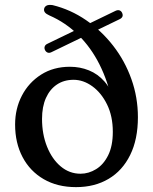

<svg xmlns="http://www.w3.org/2000/svg" viewBox="-20 -755 627 788"><path d="M546 -274Q546 -183 514.2 -118.8Q482.5 -54.5 425.5 -20.8Q368.5 13 292 13Q215.5 13 159.2 -19.8Q103 -52.5 72.5 -110.5Q42 -168.5 42 -244Q42 -309 70 -362.8Q98 -416.5 148.8 -448.8Q199.5 -481 267 -481Q308.5 -481 345 -466.2Q381.5 -451.5 408.8 -420.5Q436 -389.5 449 -341.5L440 -337.5Q423.5 -420.5 388.5 -490.2Q353.5 -560 301.5 -611.2Q249.5 -662.5 183 -691.5Q169.5 -697.5 164.5 -704Q159.5 -710.5 161 -718.5Q162.5 -727 170.8 -731.8Q179 -736.5 196 -734Q269.5 -716 333 -672.5Q396.5 -629 444.5 -567.2Q492.5 -505.5 519.2 -430.5Q546 -355.5 546 -274ZM152.5 -267Q152.5 -204.5 173 -153.2Q193.5 -102 229.2 -72Q265 -42 310.5 -42Q344 -42 374.5 -60.8Q405 -79.5 424 -117.8Q443 -156 443 -214Q443 -278 419.5 -326Q396 -374 359 -400.8Q322 -427.5 282 -427.5Q242.5 -427.5 213.5 -408Q184.5 -388.5 168.5 -352.8Q152.5 -317 152.5 -267ZM165 -549Q161 -557 163.5 -564.2Q166 -571.5 175 -575.5L453 -710Q463 -715 470.2 -712.5Q477.5 -710 481 -702.5Q489.5 -684.5 469.5 -675.5L191.5 -541Q182.5 -536.5 175.5 -539.2Q168.5 -542 165 -549Z"/></svg>

Font: Fraunces 10pt
Style: Regular
Weight: 400
Version: Version 1.000;[b76b70a41]